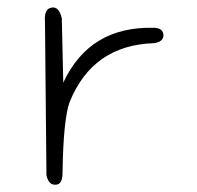

<svg xmlns="http://www.w3.org/2000/svg" viewBox="-20 -511 540 525"><path d="M153 -285Q225 -440 402 -435Q426 -434 427 -415Q427 -397 402 -393Q233 -388 170 -231Q162 -209 157 -160.5Q152 -112 151 -38Q151 -7 133 -6Q113 -4 107 -32L103 -451Q100 -486 120 -490Q141 -495 149 -461Z"/></svg>

Font: Yomogi
Style: Regular
Weight: 400
Designer: satsuyako
Foundry: satsuyako
Version: Version 3.100